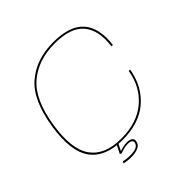

<svg xmlns="http://www.w3.org/2000/svg" viewBox="-205 -841 1112 1112"><g transform="rotate(-45 351.0 -284.5)"><path d="M280.5 4.5Q141 4.5 80.2 -77.8Q19.5 -160 47 -338.5Q76 -526 166.5 -603.2Q257 -680.5 396.5 -680.5Q532 -680.5 588.8 -615Q645.5 -549.5 629.5 -424.5H618Q633.5 -544.5 580.2 -607Q527 -669.5 396.5 -669.5Q263 -669.5 174.8 -595.2Q86.5 -521 58.5 -338.5Q32 -166 89.2 -86.2Q146.5 -6.5 280 -6.5Q410.5 -6.5 490 -73.8Q569.5 -141 588 -253.5H599.5Q579.5 -135.5 497.8 -65.5Q416 4.5 280.5 4.5ZM247.5 110.5Q229 110.5 214.2 108.5Q199.5 106.5 188 104L194.5 93Q205 95.5 218.8 97.2Q232.5 99 249.5 99Q312.5 99 319 65.5Q321.5 53 311.8 47Q302 41 286.5 41Q272.5 41 255.2 45Q238 49 221 55L211.5 50L236.5 0H249.5L227.5 43Q238 38.5 255.8 34.8Q273.5 31 288.5 31Q308 31 320.8 38.8Q333.5 46.5 331 64.5Q328 89 303.8 99.8Q279.5 110.5 247.5 110.5Z"/></g></svg>

Font: Anybody ExtraExpanded Thin
Style: Italic
Weight: 100
Width: 8
Italic angle: -10°
Designer: Tyler Finck
Foundry: Etcetera Type Company
Version: Version 1.010; ttfautohint (v1.8.3) -l 8 -r 50 -G 200 -x 14 